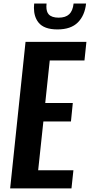

<svg xmlns="http://www.w3.org/2000/svg" viewBox="-20 -1041 498 1061"><path d="M297.4 -878.4Q222.7 -878.4 192.4 -917Q167.5 -948.7 167.5 -998Q167.5 -1009.3 168.9 -1021.5H237.3Q236.3 -1012.7 236.3 -1004.9Q236.3 -976.1 249 -961.9Q265.6 -943.4 304.2 -943.4Q342.3 -943.4 362.3 -962.2Q382.3 -981 386.7 -1021.5H455.6Q448.7 -955.6 410.2 -917Q371.6 -878.4 297.4 -878.4ZM36.1 0 121.1 -809.6H457.5L446.8 -707H254.9L230 -471.7H382.3L372.1 -369.6H219.7L190.9 -100.1H385.7L375 0Z"/></svg>

Font: Oswald
Style: Medium
Weight: 500
Designer: Vernon Adams
Foundry: Vernon Adams
Version: 3.0; ttfautohint (v0.94.23-7a4d-dirty) -l 8 -r 50 -G 150 -x 